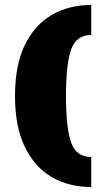

<svg xmlns="http://www.w3.org/2000/svg" viewBox="-20 -603 430 768"><path d="M345 145Q255 145 186.5 105Q118 65 79 -16Q40 -97 40 -219Q40 -342 79 -422.5Q118 -503 186.5 -543Q255 -583 345 -583V-463Q285 -463 264.5 -405Q244 -347 244 -219Q244 -91 264.5 -33Q285 25 345 25Z"/></svg>

Font: Rokkitt SemiBold Black
Style: Regular
Weight: 900
Version: Version 3.103